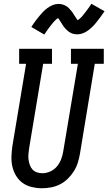

<svg xmlns="http://www.w3.org/2000/svg" viewBox="-20 -995 577 1023"><path d="M203 8Q176 8 149 1.5Q122 -5 101 -20Q80 -35 66 -58Q52 -81 46 -107Q40 -133 41 -161Q42 -189 46 -217L119 -655H82V-735H257V-655H210L135 -204Q133 -189 131.5 -174Q130 -159 132 -144.5Q134 -130 139 -116Q144 -102 153 -92Q162 -82 176 -77Q190 -72 205 -72Q227 -72 248 -81.5Q269 -91 283.5 -108.5Q298 -126 306 -147Q314 -168 317 -189L395 -655H358V-735H533V-655H485L406 -176Q402 -152 394.5 -128Q387 -104 373.5 -82.5Q360 -61 341 -42.5Q322 -24 299 -12.5Q276 -1 251.5 3.5Q227 8 203 8ZM216 -811 147 -851Q158 -869 169 -883.5Q180 -898 190 -910Q200 -922 209.5 -932Q219 -942 232.5 -952Q246 -962 261 -968Q276 -974 291 -974Q297 -974 302 -973.5Q307 -973 312 -971.5Q317 -970 322 -968Q327 -966 331.5 -963.5Q336 -961 340 -958Q344 -955 347 -951.5Q350 -948 354 -943.5Q358 -939 361.5 -935Q365 -931 367.5 -927Q370 -923 372.5 -919Q375 -915 377.5 -911Q380 -907 383 -903Q386 -899 389 -894Q392 -889 394 -887Q397 -889 403.5 -894.5Q410 -900 413.5 -903.5Q417 -907 420.5 -911.5Q424 -916 428 -921Q432 -926 436.5 -932Q441 -938 446 -944.5Q451 -951 456.5 -959Q462 -967 467 -975L537 -935Q525 -917 514 -902.5Q503 -888 493.5 -876Q484 -864 474 -854Q464 -844 451 -834Q438 -824 422.5 -818Q407 -812 392 -812Q386 -812 379.5 -813Q373 -814 367.5 -815.5Q362 -817 356.5 -820Q351 -823 346 -826.5Q341 -830 337 -834Q333 -838 328.5 -842.5Q324 -847 320.5 -852Q317 -857 314 -861.5Q311 -866 308 -871Q305 -876 301.5 -881.5Q298 -887 294.5 -892Q291 -897 289 -899Q286 -897 279.5 -891.5Q273 -886 270 -882.5Q267 -879 263 -874.5Q259 -870 255 -865Q251 -860 246.5 -854Q242 -848 237 -841.5Q232 -835 227 -827Q222 -819 216 -811Z"/></svg>

Font: Iosevka Curly Slab MdObl
Style: Regular
Weight: 500
Italic angle: -9°
Monospace: yes
Designer: Belleve Invis
Foundry: Belleve Invis
Version: Version 11.0.0; ttfautohint (v1.8.3)